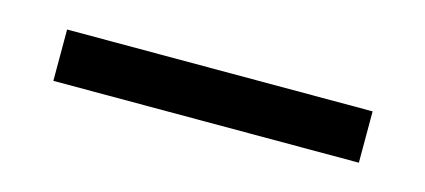

<svg xmlns="http://www.w3.org/2000/svg" viewBox="-25 -947 496 224"><g transform="rotate(15 223.0 -835.0)"><path d="M39 -866V-804H408V-866Z"/></g></svg>

Font: Sprat Black
Style: Regular
Weight: 900
Designer: Ethan Nakache
Foundry: Collletttivo
Version: Version 2.000;Glyphs 3.2 (3217)